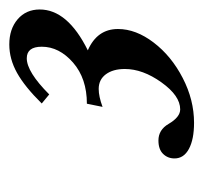

<svg xmlns="http://www.w3.org/2000/svg" viewBox="-32 -652 437 413"><g transform="rotate(-90 186.5 -445.5)"><path d="M128.9 -246.6Q93.3 -246.6 72.8 -257.6Q52.2 -268.6 52.2 -288.6Q52.2 -303.2 62 -313.2Q71.8 -323.2 90.8 -323.2Q113.8 -323.2 126.5 -301.3Q141.1 -276.4 157.7 -276.4Q187 -276.4 215.8 -316.7Q244.6 -356.9 244.6 -395.5Q244.6 -420.9 233.2 -436.3Q221.7 -451.7 201.7 -451.7Q185.5 -451.7 163.1 -443.4L169.9 -477.1Q224.1 -477.1 258.3 -506.8Q292.5 -536.6 292.5 -574.2Q292.5 -606.4 267.6 -606.4Q238.3 -606.4 189.9 -558.1L170.4 -574.2Q206.5 -610.8 236.3 -627.4Q266.1 -644 297.4 -644Q330.6 -644 351.6 -626Q372.6 -607.9 372.6 -578.6Q372.6 -518.6 284.7 -475.1Q330.6 -455.1 330.6 -410.2Q330.6 -371.6 301.5 -333.5Q272.5 -295.4 225.3 -271Q178.2 -246.6 128.9 -246.6Z"/></g></svg>

Font: Elstob SemiBold
Style: Italic
Weight: 600
Italic angle: -20°
Designer: Peter S. Baker
Version: Version 1.015